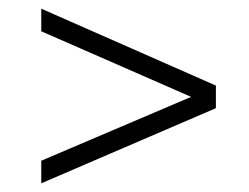

<svg xmlns="http://www.w3.org/2000/svg" viewBox="-20 -520 574 442"><path d="M75 -500 477 -323V-271L75 -98V-150L420 -297L75 -448Z"/></svg>

Font: Exo 2 Light
Style: Regular
Weight: 300
Designer: Natanael Gama
Foundry: Natanael Gama
Version: Version 2.010